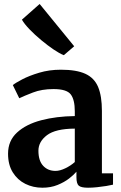

<svg xmlns="http://www.w3.org/2000/svg" viewBox="-20 -910 596 942"><path d="M19.5 -156Q19.5 -219.5 63.8 -260Q108 -300.5 182.2 -320Q256.5 -339.5 347 -340.5V-363.5Q347 -421 327 -447Q307 -473 242.5 -473Q185 -473 141.8 -456.2Q98.5 -439.5 74.5 -428L43 -492.5Q54.5 -502.5 88.8 -520.5Q123 -538.5 172.2 -553.2Q221.5 -568 278.5 -568Q355 -568 399 -547.8Q443 -527.5 461.5 -483Q480 -438.5 480 -366V-59.5H534.5V-4Q523 -1 501.5 2.5Q480 6 456 8.5Q432 11 412 11Q378 11 366.5 1Q355 -9 355 -40.5V-67.5Q342.5 -52.5 319 -34.2Q295.5 -16 262.2 -2.5Q229 11 188 11Q142.5 11 104.2 -8Q66 -27 42.8 -64.2Q19.5 -101.5 19.5 -156ZM252.5 -71.5Q274 -71.5 300.8 -84.5Q327.5 -97.5 347 -115V-279Q252.5 -278.5 210.5 -246.8Q168.5 -215 168.5 -170.5Q168.5 -121.5 191.8 -96.5Q215 -71.5 252.5 -71.5ZM292.5 -639.5Q272 -647.5 242.5 -667.5Q213 -687.5 181.8 -713.5Q150.5 -739.5 125 -766Q99.5 -792.5 87.5 -813.5L174.5 -890.5L344 -683L293.5 -639.5Z"/></svg>

Font: Merriweather
Style: Bold
Weight: 700
Designer: Eben Sorkin
Foundry: Eben Sorkin
Version: Version 2.100; ttfautohint (v1.7.19-72a1) -l 8 -r 50 -G 200 